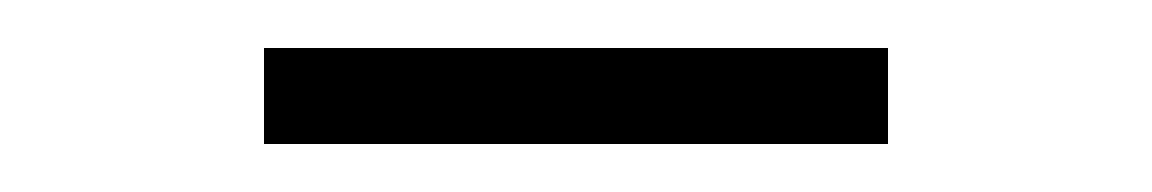

<svg xmlns="http://www.w3.org/2000/svg" viewBox="-20 -632 480 80"><path d="M90 -612H350V-572H90Z"/></svg>

Font: Old Standard TT
Style: Regular
Weight: 400
Designer: Alexey Kryukov <alexios@thessalonica.org.ru>
Version: Version 1.0